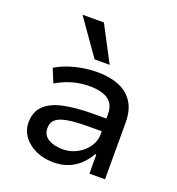

<svg xmlns="http://www.w3.org/2000/svg" viewBox="-138 -873 916 994"><g transform="rotate(20 320.0 -376.0)"><path d="M266 9Q211 9 168 -11Q125 -31 100 -65Q75 -99 75 -142Q75 -199 109 -233.5Q143 -268 211 -283Q279 -298 381 -298H463V-228H387Q333 -228 293.5 -224.5Q254 -221 228.5 -212.5Q203 -204 190 -188.5Q177 -173 177 -148Q177 -109 208.5 -90Q240 -71 288 -71Q330 -71 366.5 -90.5Q403 -110 425 -142Q447 -174 447 -210V-322Q447 -377 411.5 -401.5Q376 -426 308 -426Q264 -426 220 -414.5Q176 -403 127 -375L96 -450Q130 -470 167 -482.5Q204 -495 244 -501.5Q284 -508 324 -508Q390 -508 440.5 -488Q491 -468 519.5 -424.5Q548 -381 548 -312V0H462V-105H456Q440 -76 414 -49.5Q388 -23 351 -7Q314 9 266 9ZM285 -565 147 -761H265L368 -565Z"/></g></svg>

Font: Nunito Sans 12pt ExtraLight 6pt Medium
Style: Regular
Weight: 500
Version: Version 3.101;gftools[0.9.27]